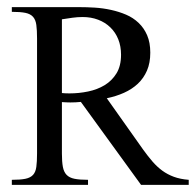

<svg xmlns="http://www.w3.org/2000/svg" viewBox="-20 -519 550 539"><path d="M376 0 207 -232.9Q192.9 -231.4 177.7 -231.4Q171.4 -231.4 165.5 -231.7Q159.7 -231.9 153.8 -232.4V-87.9Q153.8 -64.9 156.5 -50.5Q159.2 -36.1 167 -28.1Q174.8 -20 189.2 -17.1Q203.6 -14.2 227.1 -14.2V0H13.2V-14.2Q37.1 -14.2 51.3 -17.1Q65.4 -20 72.8 -28.1Q80.1 -36.1 82 -50.5Q84 -64.9 84 -87.9V-411.1Q84 -434.6 82 -449Q80.1 -463.4 72.8 -471.7Q65.4 -480 51.3 -482.9Q37.1 -485.8 13.2 -485.8V-499H201.2Q222.7 -499 246.1 -497.6Q269.5 -496.1 291.7 -491.2Q314 -486.3 334 -477.8Q354 -469.2 369.1 -454.8Q384.3 -440.4 393.1 -419.9Q401.9 -399.4 401.9 -371.1Q401.9 -342.3 392.6 -320.8Q383.3 -299.3 366.9 -283.9Q350.6 -268.6 328.1 -258.5Q305.7 -248.5 279.8 -243.2L381.8 -99.1Q395.5 -80.1 408.2 -65.4Q420.9 -50.8 435.5 -40Q450.2 -29.3 468 -22.7Q485.8 -16.1 509.8 -14.2V0ZM319.8 -365.2Q319.8 -389.2 312 -408.7Q304.2 -428.2 289.8 -442.1Q275.4 -456.1 255.6 -463.6Q235.8 -471.2 211.9 -471.2Q197.8 -471.2 183.3 -469.2Q168.9 -467.3 153.8 -464.8V-257.8Q157.2 -257.3 162.8 -257.1Q168.5 -256.8 174.8 -256.8Q201.7 -256.8 227.5 -262.2Q253.4 -267.6 273.9 -280Q294.4 -292.5 307.1 -313.2Q319.8 -334 319.8 -365.2Z"/></svg>

Font: Scheherazade
Style: Regular
Weight: 400
Designer: SIL International
Foundry: SIL International
Version: Version 2.100 (build 932/914)